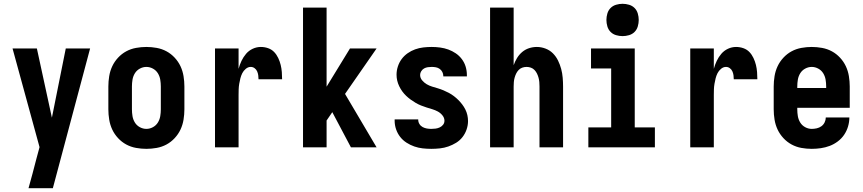

<svg xmlns="http://www.w3.org/2000/svg" viewBox="-20 -775 4540 1010"><path d="M130 215Q141 177 151 138.5Q161 100 171 62L188 -1L46 -520H174L253 -156L326 -520H454L258 215Z M750 8Q723 8 695.5 3Q668 -2 644 -15Q620 -28 601 -48.5Q582 -69 570.5 -93.5Q559 -118 554.5 -145.5Q550 -173 550 -200V-320Q550 -347 554.5 -374.5Q559 -402 570.5 -426.5Q582 -451 601 -471.5Q620 -492 644 -505Q668 -518 695.5 -523Q723 -528 750 -528Q777 -528 804.5 -523Q832 -518 856 -505Q880 -492 899 -471.5Q918 -451 929.5 -426.5Q941 -402 945.5 -374.5Q950 -347 950 -320V-200Q950 -173 945.5 -145.5Q941 -118 929.5 -93.5Q918 -69 899 -48.5Q880 -28 856 -15Q832 -2 804.5 3Q777 8 750 8ZM750 -97Q768 -97 784.5 -106Q801 -115 810.5 -130.5Q820 -146 823 -164Q826 -182 826 -200V-320Q826 -338 823 -356Q820 -374 810.5 -389.5Q801 -405 784.5 -414Q768 -423 750 -423Q732 -423 715.5 -414Q699 -405 689.5 -389.5Q680 -374 677 -356Q674 -338 674 -320V-200Q674 -182 677 -164Q680 -146 689.5 -130.5Q699 -115 715.5 -106Q732 -97 750 -97Z M1111 0V-520H1235V-413Q1241 -435 1250.5 -455Q1260 -475 1274.5 -492Q1289 -509 1309.5 -518.5Q1330 -528 1352 -528Q1372 -528 1390.5 -521.5Q1409 -515 1422 -501.5Q1435 -488 1443.5 -470Q1452 -452 1456.5 -433.5Q1461 -415 1462.5 -396Q1464 -377 1464 -358H1340Q1340 -368 1338.5 -379Q1337 -390 1332.5 -400Q1328 -410 1319 -416.5Q1310 -423 1299 -423Q1285 -423 1273 -413Q1261 -403 1254.5 -390Q1248 -377 1244.5 -363Q1241 -349 1238.5 -334.5Q1236 -320 1235.5 -305Q1235 -290 1235 -276V0Z M1826 0 1728 -185 1698 -141V0H1574V-735H1698V-319L1821 -520H1961L1795 -281L1961 0Z M2249 8Q2226 8 2203.5 5.5Q2181 3 2159.5 -4.5Q2138 -12 2118.5 -24.5Q2099 -37 2085 -55Q2071 -73 2063.5 -95Q2056 -117 2056 -140V-147H2180V-145Q2180 -133 2186.5 -122.5Q2193 -112 2203.5 -106.5Q2214 -101 2225.5 -99Q2237 -97 2249 -97Q2260 -97 2271.5 -98.5Q2283 -100 2293.5 -105Q2304 -110 2311 -119Q2318 -128 2318 -140Q2318 -155 2307.5 -168Q2297 -181 2283 -188.5Q2269 -196 2254 -200.5Q2239 -205 2224.5 -209.5Q2210 -214 2195 -220Q2180 -226 2166.5 -234Q2153 -242 2140.5 -251Q2128 -260 2116.5 -271Q2105 -282 2096 -294.5Q2087 -307 2080 -321.5Q2073 -336 2069.5 -351Q2066 -366 2066 -382Q2066 -404 2073 -425.5Q2080 -447 2093 -464.5Q2106 -482 2124.5 -495Q2143 -508 2164 -515.5Q2185 -523 2207 -525.5Q2229 -528 2251 -528Q2273 -528 2295.5 -525Q2318 -522 2338.5 -514.5Q2359 -507 2377.5 -494.5Q2396 -482 2409.5 -464Q2423 -446 2429.5 -424.5Q2436 -403 2436 -380V-373H2312V-375Q2312 -386 2307 -396Q2302 -406 2293 -412.5Q2284 -419 2273 -421Q2262 -423 2251 -423Q2241 -423 2230.5 -421.5Q2220 -420 2211 -415Q2202 -410 2196 -400.5Q2190 -391 2190 -381Q2190 -365 2200.5 -352.5Q2211 -340 2224.5 -332Q2238 -324 2253 -319.5Q2268 -315 2283 -310.5Q2298 -306 2312.5 -300Q2327 -294 2341 -286.5Q2355 -279 2367.5 -269.5Q2380 -260 2391 -249Q2402 -238 2411.5 -225.5Q2421 -213 2428 -199Q2435 -185 2438.5 -169.5Q2442 -154 2442 -138Q2442 -116 2434.5 -94Q2427 -72 2413 -54Q2399 -36 2379.5 -24Q2360 -12 2338.5 -4.5Q2317 3 2294.5 5.5Q2272 8 2249 8Z M2558 0V-735H2682V-432Q2689 -452 2700 -470Q2711 -488 2727 -501.5Q2743 -515 2763 -521.5Q2783 -528 2804 -528Q2827 -528 2849.5 -519.5Q2872 -511 2888.5 -494.5Q2905 -478 2915.5 -456.5Q2926 -435 2932 -412.5Q2938 -390 2940 -366.5Q2942 -343 2942 -320V0H2818V-320Q2818 -332 2817 -343.5Q2816 -355 2813 -366Q2810 -377 2805 -387.5Q2800 -398 2792 -406.5Q2784 -415 2773 -419Q2762 -423 2750 -423Q2738 -423 2727 -419Q2716 -415 2708 -406.5Q2700 -398 2695 -387.5Q2690 -377 2687 -366Q2684 -355 2683 -343.5Q2682 -332 2682 -320V0Z M3075 0V-105H3195V-415H3089V-520H3319V-105H3425V0ZM3255 -585Q3238 -585 3221 -590Q3204 -595 3192 -607Q3180 -619 3175 -636Q3170 -653 3170 -670Q3170 -687 3175 -704Q3180 -721 3192 -733Q3204 -745 3221 -750Q3238 -755 3255 -755Q3272 -755 3289 -750Q3306 -745 3318 -733Q3330 -721 3335 -704Q3340 -687 3340 -670Q3340 -653 3335 -636Q3330 -619 3318 -607Q3306 -595 3289 -590Q3272 -585 3255 -585Z M3611 0V-520H3735V-413Q3741 -435 3750.5 -455Q3760 -475 3774.5 -492Q3789 -509 3809.5 -518.5Q3830 -528 3852 -528Q3872 -528 3890.5 -521.5Q3909 -515 3922 -501.5Q3935 -488 3943.5 -470Q3952 -452 3956.5 -433.5Q3961 -415 3962.5 -396Q3964 -377 3964 -358H3840Q3840 -368 3838.5 -379Q3837 -390 3832.5 -400Q3828 -410 3819 -416.5Q3810 -423 3799 -423Q3785 -423 3773 -413Q3761 -403 3754.5 -390Q3748 -377 3744.5 -363Q3741 -349 3738.5 -334.5Q3736 -320 3735.5 -305Q3735 -290 3735 -276V0Z M4250 8Q4222 8 4195 3Q4168 -2 4144 -15Q4120 -28 4101 -48.5Q4082 -69 4070.5 -93.5Q4059 -118 4054.5 -145.5Q4050 -173 4050 -200V-320Q4050 -347 4054.5 -374.5Q4059 -402 4070.5 -426.5Q4082 -451 4101 -471.5Q4120 -492 4144 -505Q4168 -518 4195.5 -523Q4223 -528 4250 -528Q4277 -528 4304.5 -523Q4332 -518 4356 -505Q4380 -492 4399 -471.5Q4418 -451 4429.5 -426.5Q4441 -402 4445.5 -374.5Q4450 -347 4450 -320V-208H4174V-200Q4174 -182 4177 -164Q4180 -146 4189.5 -130.5Q4199 -115 4215.5 -106Q4232 -97 4250 -97Q4263 -97 4276.5 -100Q4290 -103 4301 -111Q4312 -119 4318 -131.5Q4324 -144 4324 -157H4448Q4448 -133 4441 -109.5Q4434 -86 4420.5 -66Q4407 -46 4387 -31Q4367 -16 4344.5 -7.5Q4322 1 4298 4.5Q4274 8 4250 8ZM4174 -312H4326V-320Q4326 -338 4323 -356Q4320 -374 4310.5 -389.5Q4301 -405 4284.5 -414Q4268 -423 4250 -423Q4232 -423 4215.5 -414Q4199 -405 4189.5 -389.5Q4180 -374 4177 -356Q4174 -338 4174 -320Z"/></svg>

Font: Iosevka Extrabold
Style: Regular
Weight: 800
Monospace: yes
Designer: Belleve Invis
Foundry: Belleve Invis
Version: Version 32.5.0; ttfautohint (v1.8.4)